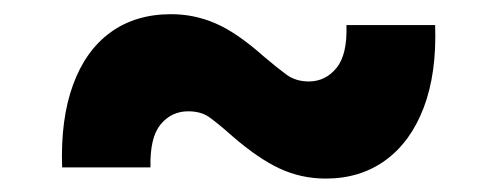

<svg xmlns="http://www.w3.org/2000/svg" viewBox="-20 -432 715 276"><path d="M69.3 -191.4Q66.9 -260.7 85 -310.1Q103 -359.4 138.9 -385.5Q174.8 -411.6 226.1 -411.6Q259.3 -411.6 289.8 -398.4Q320.3 -385.3 358.9 -351.1Q378.4 -334.5 391.8 -324.7Q405.3 -314.9 423.8 -314.9Q447.8 -314.9 463.6 -334.2Q479.5 -353.5 478 -396H605.5Q607.9 -326.7 589.1 -277.3Q570.3 -228 534.2 -201.7Q498 -175.3 448.2 -175.3Q413.1 -175.3 382.1 -189.7Q351.1 -204.1 314 -236.3Q293 -254.9 281 -263.4Q269 -272 250.5 -272Q226.6 -272 210.9 -253.2Q195.3 -234.4 196.3 -191.4Z"/></svg>

Font: Inter 24pt ExtraBold
Style: Regular
Weight: 800
Designer: Rasmus Andersson
Foundry: rsms
Version: Version 4.001;git-66647c0bb